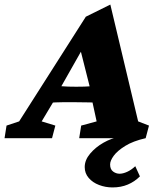

<svg xmlns="http://www.w3.org/2000/svg" viewBox="-66 -611 704 849"><path d="M431.6 217.8Q400.4 217.8 372.1 207Q343.8 196.3 326.2 175.8Q308.6 155.3 308.6 127.9Q308.6 96.7 332.5 68.4Q356.4 40 391.6 20Q426.8 0 461.9 -5.9L479.5 0H284.2L293 -55.7L361.3 -74.2L336.9 -186.5L332 -222.7L279.3 -431.6L307.6 -410.2L204.1 -227.5L192.4 -198.2L118.2 -74.2L178.7 -55.7L164.1 0H-45.9L-37.1 -55.7L18.6 -74.2L313.5 -537.1L421.9 -590.8L544.9 -74.2L592.8 -55.7L578.1 0Q522.5 12.7 487.8 34.2Q453.1 55.7 437 77.6Q420.9 99.6 420.9 116.2Q420.9 137.7 434.1 147.5Q447.3 157.2 462.9 157.2Q477.5 157.2 496.1 148.9Q514.6 140.6 532.2 124L552.7 168.9Q529.3 192.4 499 205.1Q468.8 217.8 431.6 217.8ZM146.5 -156.2 165 -232.4Q187.5 -231.4 209.5 -229.5Q231.4 -227.5 271.5 -227.5Q310.5 -227.5 335.4 -229.5Q360.4 -231.4 381.8 -232.4L363.3 -157.2Q354.5 -157.2 329.6 -158.2Q304.7 -159.2 253.9 -159.2Q203.1 -159.2 178.7 -158.2Q154.3 -157.2 146.5 -156.2Z"/></svg>

Font: Crimson Pro Black
Style: Italic
Weight: 900
Italic angle: -12°
Designer: Jacques Le Bailly
Foundry: Baron von Fonthausen
Version: Version 1.003